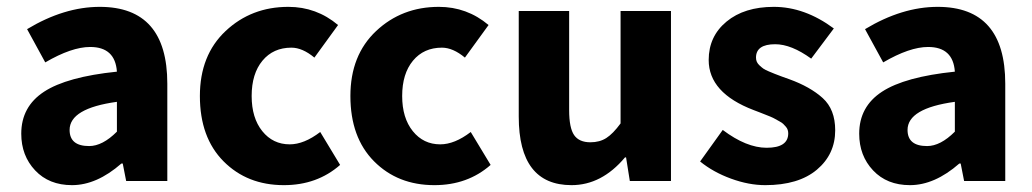

<svg xmlns="http://www.w3.org/2000/svg" viewBox="-20 -528 3011 560"><path d="M190 12Q123 12 82.5 -31Q42 -74 42 -138Q42 -217 108.5 -260.5Q175 -304 321 -319Q316 -391 243 -391Q189 -391 112 -346L59 -443Q167 -508 271 -508Q468 -508 468 -284V0H348L338 -51H334Q262 12 190 12ZM240 -102Q279 -102 321 -144V-231Q183 -212 183 -149Q183 -102 240 -102Z M808 12Q701 12 632 -57.5Q563 -127 563 -248Q563 -367 638 -437.5Q713 -508 821 -508Q903 -508 966 -455L897 -360Q862 -389 830 -389Q777 -389 745.5 -351Q714 -313 714 -248Q714 -184 745 -145.5Q776 -107 825 -107Q867 -107 914 -143L972 -47Q905 12 808 12Z M1247 12Q1140 12 1071 -57.5Q1002 -127 1002 -248Q1002 -367 1077 -437.5Q1152 -508 1260 -508Q1342 -508 1405 -455L1336 -360Q1301 -389 1269 -389Q1216 -389 1184.5 -351Q1153 -313 1153 -248Q1153 -184 1184 -145.5Q1215 -107 1264 -107Q1306 -107 1353 -143L1411 -47Q1344 12 1247 12Z M1647 12Q1493 12 1493 -188V-496H1640V-207Q1640 -155 1654.5 -134Q1669 -113 1702 -113Q1729 -113 1748.5 -125.5Q1768 -138 1790 -168V-496H1937V0H1817L1806 -69H1803Q1735 12 1647 12Z M2212 12Q2164 12 2112 -7Q2060 -26 2022 -57L2088 -149Q2157 -97 2216 -97Q2279 -97 2279 -139Q2279 -144 2277.5 -149Q2276 -154 2272 -158.5Q2268 -163 2264.5 -166.5Q2261 -170 2253.5 -174Q2246 -178 2241 -181Q2236 -184 2226.5 -188Q2217 -192 2211.5 -194Q2206 -196 2195 -200.5Q2184 -205 2178 -207Q2047 -257 2047 -353Q2047 -422 2099 -465Q2151 -508 2237 -508Q2327 -508 2412 -445L2346 -357Q2288 -399 2241 -399Q2185 -399 2185 -360Q2185 -353 2187.5 -347.5Q2190 -342 2196 -336.5Q2202 -331 2207 -327.5Q2212 -324 2223 -319.5Q2234 -315 2240 -312.5Q2246 -310 2261 -304.5Q2276 -299 2282 -297Q2343 -275 2379.5 -242Q2416 -209 2416 -148Q2416 -78 2362.5 -33Q2309 12 2212 12Z M2634 12Q2567 12 2526.5 -31Q2486 -74 2486 -138Q2486 -217 2552.5 -260.5Q2619 -304 2765 -319Q2760 -391 2687 -391Q2633 -391 2556 -346L2503 -443Q2611 -508 2715 -508Q2912 -508 2912 -284V0H2792L2782 -51H2778Q2706 12 2634 12ZM2684 -102Q2723 -102 2765 -144V-231Q2627 -212 2627 -149Q2627 -102 2684 -102Z"/></svg>

Font: Toshiba Sans
Style: Bold
Weight: 700
Designer: Paul D. Hunt
Foundry: Toshiba Corporation
Version: Version 2.020;PS 2.0;hotconv 1.0.86;makeotf.lib2.5.63406